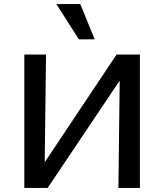

<svg xmlns="http://www.w3.org/2000/svg" viewBox="-20 -927 811 947"><path d="M150 0V-51L555 -658H621V-605L215 0ZM100 0V-658H207L199 0ZM564 0 572 -658H670V0ZM369 -733 258 -907H376L447 -733Z"/></svg>

Font: Ysabeau Office SemiBold
Style: Regular
Weight: 600
Designer: Christian Thalmann (Catharsis Fonts)
Version: Version 2.001;gftools[0.9.30]; featfreeze: tnum,lnum,ss02